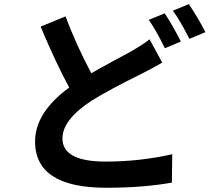

<svg xmlns="http://www.w3.org/2000/svg" viewBox="-20 -841 1017 917"><path d="M754.9 -542Q706.1 -513.7 659.2 -490.2Q493.2 -408.2 415 -358.4Q278.3 -268.6 278.3 -179.7Q278.3 -69.3 484.4 -69.3Q648.4 -69.3 802.7 -104.5L800.8 31.2Q664.1 55.7 487.3 55.7Q147.5 55.7 147.5 -165Q147.5 -303.7 310.5 -422.9Q249 -536.1 173.8 -713.9L293 -762.7Q342.8 -628.9 416 -491.2Q458 -515.6 524.4 -551.3Q590.8 -586.9 606.4 -595.7Q669.9 -632.8 694.3 -653.3ZM690.4 -746.1 766.6 -777.3Q803.7 -721.7 843.8 -642.6L767.6 -610.4Q724.6 -698.2 690.4 -746.1ZM805.7 -790 881.8 -821.3Q926.8 -754.9 960.9 -687.5L884.8 -655.3Q841.8 -740.2 805.7 -790Z"/></svg>

Font: Min Sans Bold
Style: Regular
Weight: 700
Designer: Jinseong-Kim, NotoSansCJK, Nunito
Foundry: Jinseong-Kim
Version: Version 1.400;Glyphs 3.1.2 (3151)